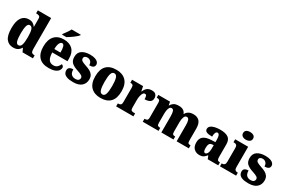

<svg xmlns="http://www.w3.org/2000/svg" viewBox="122 -2040 4918 3316"><g transform="rotate(30 2581.5 -382.5)"><path d="M228 10Q137 10 86.5 -56.5Q36 -123 36 -267Q36 -412 86 -480.5Q136 -549 225 -549Q277 -549 307.5 -529Q338 -509 358 -480H362Q361 -502 361 -533Q361 -564 361 -593V-642Q361 -681 338.5 -691Q316 -701 286 -701H278V-760H544V-140Q544 -93 560.5 -76Q577 -59 611 -59H619V0H412L379 -71H374Q353 -33 318 -11.5Q283 10 228 10ZM286 -70Q329 -70 345 -120Q361 -170 361 -270Q361 -366 345.5 -418Q330 -470 287 -470Q251 -470 236 -418Q221 -366 221 -269Q221 -169 236 -119.5Q251 -70 286 -70Z M935 10Q801 10 736.5 -62.5Q672 -135 672 -266Q672 -407 738 -479Q804 -551 923 -551Q1034 -551 1097.5 -489.5Q1161 -428 1161 -309V-255H857Q859 -159 890 -115Q921 -71 982 -71Q1030 -71 1058 -97Q1086 -123 1102 -162Q1119 -157 1131 -144.5Q1143 -132 1143 -113Q1143 -84 1122.5 -55.5Q1102 -27 1056 -8.5Q1010 10 935 10ZM981 -324Q982 -399 969 -439.5Q956 -480 928 -480Q898 -480 878.5 -440Q859 -400 859 -324ZM851 -619Q865 -639 884 -664.5Q903 -690 921 -717Q939 -744 949 -766H1131V-756Q1122 -743 1100 -723Q1078 -703 1049 -681.5Q1020 -660 990 -640Q960 -620 936 -606H851Z M1424 10Q1345 10 1300.5 -6Q1256 -22 1238 -48.5Q1220 -75 1220 -108Q1220 -150 1248.5 -167.5Q1277 -185 1318 -185Q1318 -117 1348.5 -87.5Q1379 -58 1427 -58Q1472 -58 1490.5 -76Q1509 -94 1509 -118Q1509 -147 1481.5 -164.5Q1454 -182 1396 -201Q1310 -228 1267.5 -266.5Q1225 -305 1225 -381Q1225 -468 1285.5 -509Q1346 -550 1446 -550Q1510 -550 1549 -535.5Q1588 -521 1605.5 -499Q1623 -477 1623 -453Q1623 -418 1599 -400Q1575 -382 1521 -382Q1521 -431 1494.5 -457Q1468 -483 1430 -483Q1401 -483 1382 -470Q1363 -457 1363 -431Q1363 -402 1386 -385Q1409 -368 1475 -346Q1526 -330 1564 -309Q1602 -288 1623.5 -255.5Q1645 -223 1645 -171Q1645 -90 1589.5 -40Q1534 10 1424 10Z M1967 10Q1845 10 1775.5 -60Q1706 -130 1706 -271Q1706 -412 1773 -481.5Q1840 -551 1970 -551Q2091 -551 2160.5 -481.5Q2230 -412 2230 -271Q2230 -130 2163 -60Q2096 10 1967 10ZM1969 -59Q2011 -59 2027.5 -113Q2044 -167 2044 -271Q2044 -375 2027 -427.5Q2010 -480 1968 -480Q1925 -480 1909 -427.5Q1893 -375 1893 -271Q1893 -167 1909.5 -113Q1926 -59 1969 -59Z M2278 0V-59H2283Q2315 -59 2332.5 -71.5Q2350 -84 2350 -131V-409Q2350 -453 2335.5 -465Q2321 -477 2291 -477H2287V-536H2506L2526 -442H2530Q2554 -499 2589 -524Q2624 -549 2679 -549Q2734 -549 2758 -521Q2782 -493 2782 -452Q2782 -398 2743 -375Q2704 -352 2642 -352Q2642 -393 2634.5 -415.5Q2627 -438 2601 -438Q2579 -438 2564 -414.5Q2549 -391 2541 -354Q2533 -317 2533 -278V-126Q2533 -82 2548.5 -70.5Q2564 -59 2590 -59H2623V0Z M2809 0V-59H2813Q2844 -59 2861 -71Q2878 -83 2878 -127V-418Q2878 -459 2861.5 -470Q2845 -481 2814 -481H2810V-536H3044L3056 -470H3061Q3079 -504 3113.5 -527.5Q3148 -551 3216 -551Q3320 -551 3352 -470H3357Q3372 -504 3408.5 -527.5Q3445 -551 3506 -551Q3583 -551 3626 -505.5Q3669 -460 3669 -359V-129Q3669 -83 3680.5 -71Q3692 -59 3724 -59H3728V0H3485V-320Q3485 -384 3472.5 -419Q3460 -454 3428 -454Q3394 -454 3378 -412.5Q3362 -371 3362 -314V-129Q3362 -83 3374 -71Q3386 -59 3418 -59H3422V0H3180V-320Q3180 -384 3168.5 -419Q3157 -454 3125 -454Q3101 -454 3087 -433Q3073 -412 3066.5 -377.5Q3060 -343 3060 -303V-124Q3060 -82 3074.5 -70.5Q3089 -59 3120 -59H3124V0Z M3937 10Q3876 10 3832 -30.5Q3788 -71 3788 -155Q3788 -237 3840 -276Q3892 -315 3996 -319L4072 -322V-375Q4072 -483 4023 -483Q4001 -483 3988 -456Q3975 -429 3975 -376Q3900 -376 3864 -392Q3828 -408 3828 -445Q3828 -483 3857 -506Q3886 -529 3934 -540Q3982 -551 4039 -551Q4147 -551 4201 -513Q4255 -475 4255 -382V-129Q4255 -89 4267 -74Q4279 -59 4311 -59H4315V0H4105L4082 -59H4072Q4051 -33 4033 -18Q4015 -3 3992.5 3.5Q3970 10 3937 10ZM4011 -68Q4039 -68 4056 -101.5Q4073 -135 4073 -191V-263L4044 -260Q4005 -257 3990 -230Q3975 -203 3975 -151Q3975 -68 4011 -68Z M4506 -621Q4464 -621 4435.5 -640.5Q4407 -660 4407 -698Q4407 -738 4435.5 -756.5Q4464 -775 4506 -775Q4546 -775 4576 -756.5Q4606 -738 4606 -698Q4606 -660 4576 -640.5Q4546 -621 4506 -621ZM4349 0V-59H4360Q4387 -59 4403.5 -75Q4420 -91 4420 -133V-410Q4420 -448 4403 -462.5Q4386 -477 4360 -477H4343V-536H4602V-130Q4602 -89 4618.5 -74Q4635 -59 4661 -59H4671V0Z M4919 10Q4840 10 4795.5 -6Q4751 -22 4733 -48.5Q4715 -75 4715 -108Q4715 -150 4743.5 -167.5Q4772 -185 4813 -185Q4813 -117 4843.5 -87.5Q4874 -58 4922 -58Q4967 -58 4985.5 -76Q5004 -94 5004 -118Q5004 -147 4976.5 -164.5Q4949 -182 4891 -201Q4805 -228 4762.5 -266.5Q4720 -305 4720 -381Q4720 -468 4780.5 -509Q4841 -550 4941 -550Q5005 -550 5044 -535.5Q5083 -521 5100.5 -499Q5118 -477 5118 -453Q5118 -418 5094 -400Q5070 -382 5016 -382Q5016 -431 4989.5 -457Q4963 -483 4925 -483Q4896 -483 4877 -470Q4858 -457 4858 -431Q4858 -402 4881 -385Q4904 -368 4970 -346Q5021 -330 5059 -309Q5097 -288 5118.5 -255.5Q5140 -223 5140 -171Q5140 -90 5084.5 -40Q5029 10 4919 10Z"/></g></svg>

Font: Noto Serif Armenian SemiCondensed Black
Style: Regular
Weight: 900
Width: 4
Designer: Monotype Design Team
Foundry: Monotype Imaging Inc.
Version: Version 2.008; ttfautohint (v1.8.4.7-5d5b)